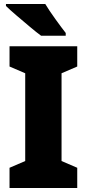

<svg xmlns="http://www.w3.org/2000/svg" viewBox="-20 -947 439 967"><path d="M10 -927V-917Q28 -899 62 -870Q96 -841 130.5 -812Q165 -783 187 -767H311V-781Q292 -805 259.5 -850Q227 -895 208 -927ZM369 -102 290 -136V-578L369 -612V-714H28V-612L107 -578V-136L28 -102V0H369Z"/></svg>

Font: Noto Sans UI SemiCondensed Black
Style: Regular
Weight: 900
Width: 4
Designer: Monotype Design Team
Foundry: Monotype Imaging Inc.
Version: 1.001